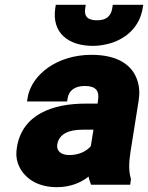

<svg xmlns="http://www.w3.org/2000/svg" viewBox="-20 -765 613 795"><path d="M50 -155C46 -131 47 -109 54 -89C74 -32 130 10 215 10C269 10 313 -7 347 -34C348 -23 354 -10 357 0H519L522 -22V-25C513 -54 513 -88 520 -134L554 -348C559 -379 557 -407 549 -431C527 -501 460 -538 359 -538C288 -538 226 -518 179 -485C141 -458 103 -416 94 -358L92 -345H258L260 -358C265 -391 291 -409 331 -409C377 -409 392 -389 386 -350L384 -336H334C199 -336 72 -292 50 -155ZM209 -732C193 -628 264 -575 365 -575C391 -575 418 -580 441 -587C503 -607 558 -653 571 -732L573 -745H447L445 -732C440 -698 420 -681 382 -681C344 -681 327 -696 333 -732L335 -745H211ZM217 -166C224 -210 263 -228 322 -228H367L356 -160C339 -139 307 -123 267 -123C233 -123 213 -140 217 -166Z"/></svg>

Font: Asimov Pro
Style: UltObl
Weight: 900
Designer: Google
Version: Version 2.000980; 2014